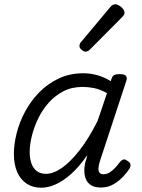

<svg xmlns="http://www.w3.org/2000/svg" viewBox="-20 -862 663 899"><path d="M173 17Q134 17 105 -2Q76 -21 60.5 -56.5Q45 -92 45 -141Q45 -187 58 -238.5Q71 -290 97.5 -339.5Q124 -389 163.5 -429.5Q203 -470 255 -494.5Q307 -519 371 -519Q404 -519 437 -509.5Q470 -500 499 -482L502 -493Q507 -507 515.5 -511Q524 -515 539 -515Q563 -515 570 -506.5Q577 -498 571 -482L448 -108Q442 -90 441 -75.5Q440 -61 446 -53.5Q452 -46 464 -46Q479 -46 493 -54.5Q507 -63 519.5 -76.5Q532 -90 542 -104Q549 -112 557 -115Q565 -118 576 -109Q590 -101 591 -92Q592 -83 588 -75Q577 -57 557.5 -36Q538 -15 512 0.5Q486 16 453 16Q425 16 408.5 6.5Q392 -3 384 -19.5Q376 -36 375 -57Q374 -78 379 -101Q382 -109 384.5 -118Q387 -127 389 -136Q350 -80 312 -46.5Q274 -13 239 2Q204 17 173 17ZM119 -149Q119 -119 127.5 -96Q136 -73 153 -60.5Q170 -48 195 -48Q230 -48 270 -76Q310 -104 353 -159Q396 -214 437 -296L481 -426Q448 -444 420.5 -449.5Q393 -455 366 -455Q316 -455 276.5 -434.5Q237 -414 207.5 -380.5Q178 -347 158.5 -306.5Q139 -266 129 -225Q119 -184 119 -149ZM380 -620Q373 -620 362.5 -628.5Q352 -637 352 -646Q352 -652 354 -657Q356 -662 361 -667L494 -826Q501 -835 507 -838.5Q513 -842 520 -842Q528 -842 538 -836Q548 -830 555.5 -821Q563 -812 563 -802Q563 -796 560 -791.5Q557 -787 552 -782L404 -633Q392 -620 380 -620Z"/></svg>

Font: Playwrite CU Light
Style: Regular
Weight: 300
Designer: Veronika Burian, José Scaglione
Foundry: TypeTogether
Version: Version 1.002